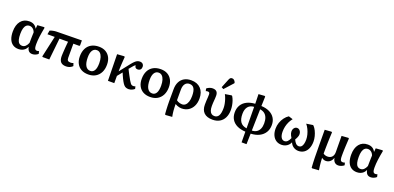

<svg xmlns="http://www.w3.org/2000/svg" viewBox="13 -2029 7127 3470"><g transform="rotate(20 3576.5 -293.5)"><path d="M248 14Q184 14 138.5 -17Q93 -48 69.5 -107Q46 -166 46 -250Q46 -378 105 -451.5Q164 -525 267 -525Q320 -525 356.5 -504Q393 -483 416 -440H418L424 -509L549 -518L563 -510Q553 -460 545.5 -414.5Q538 -369 532.5 -327.5Q527 -286 524.5 -249Q522 -212 522 -180Q522 -140 527 -116Q532 -92 544 -81.5Q556 -71 575 -71Q582 -71 591.5 -73Q601 -75 614 -79L625 -30Q604 -10 574 2Q544 14 515 14Q472 14 447 -10Q422 -34 412 -85H409Q394 -52 371 -30.5Q348 -9 317 2.5Q286 14 248 14ZM293 -64Q327 -64 354 -88Q381 -112 401 -160Q401 -182 401.5 -208Q402 -234 402.5 -262Q403 -290 404 -315.5Q405 -341 406 -362Q393 -402 364 -426Q335 -450 298 -450Q262 -450 237.5 -428.5Q213 -407 200.5 -364.5Q188 -322 188 -258Q188 -191 199 -148Q210 -105 233.5 -84.5Q257 -64 293 -64Z M1162 14Q1094 14 1061 -22Q1028 -58 1028 -134Q1028 -150 1029.5 -174Q1031 -198 1032.5 -228Q1034 -258 1036.5 -290Q1039 -322 1042 -354.5Q1045 -387 1048 -417H883L839 0H715L701 -8L792 -417H652L665 -492Q676 -498 692 -502.5Q708 -507 726 -510.5Q744 -514 760 -516Q776 -518 788 -518L1275 -525V-425L1261 -417H1150Q1150 -386 1150 -352.5Q1150 -319 1150 -285Q1150 -251 1150 -216.5Q1150 -182 1150 -148Q1150 -109 1165.5 -93.5Q1181 -78 1221 -78Q1231 -78 1244 -80.5Q1257 -83 1271 -89L1289 -37Q1273 -20 1252.5 -8.5Q1232 3 1210 8.5Q1188 14 1162 14Z M1590 14Q1512 14 1455.5 -17Q1399 -48 1368.5 -106Q1338 -164 1338 -244Q1338 -332 1370 -395Q1402 -458 1462.5 -491.5Q1523 -525 1607 -525Q1683 -525 1737.5 -493.5Q1792 -462 1822 -404.5Q1852 -347 1852 -267Q1852 -181 1820 -118Q1788 -55 1729.5 -20.5Q1671 14 1590 14ZM1604 -59Q1656 -59 1683.5 -106Q1711 -153 1711 -245Q1711 -311 1696 -357.5Q1681 -404 1654.5 -428.5Q1628 -453 1591 -453Q1537 -453 1508 -407.5Q1479 -362 1479 -275Q1479 -170 1511.5 -114.5Q1544 -59 1604 -59Z M2369 14Q2338 14 2315.5 5Q2293 -4 2274 -25.5Q2255 -47 2234 -85Q2224 -102 2211 -129Q2198 -156 2185.5 -184.5Q2173 -213 2165 -233L2089 -139V0H1967L1958 -509L2091 -518L2105 -510Q2102 -471 2099.5 -436Q2097 -401 2095 -367Q2093 -333 2091.5 -298.5Q2090 -264 2090 -227L2249 -428Q2279 -465 2302 -486Q2325 -507 2346.5 -516Q2368 -525 2393 -525Q2429 -525 2449.5 -504.5Q2470 -484 2470 -450Q2470 -416 2451 -396.5Q2432 -377 2398 -377Q2371 -377 2356 -393Q2341 -409 2344 -435Q2339 -435 2330.5 -429Q2322 -423 2311.5 -412Q2301 -401 2288 -385L2243 -331Q2253 -310 2266 -284Q2279 -258 2297.5 -224Q2316 -190 2343 -142Q2361 -112 2373.5 -96Q2386 -80 2398.5 -74Q2411 -68 2428 -68Q2437 -68 2447 -70Q2457 -72 2468 -76L2479 -30Q2465 -17 2446.5 -7Q2428 3 2408 8.5Q2388 14 2369 14Z M2780 14Q2702 14 2645.5 -17Q2589 -48 2558.5 -106Q2528 -164 2528 -244Q2528 -332 2560 -395Q2592 -458 2652.5 -491.5Q2713 -525 2797 -525Q2873 -525 2927.5 -493.5Q2982 -462 3012 -404.5Q3042 -347 3042 -267Q3042 -181 3010 -118Q2978 -55 2919.5 -20.5Q2861 14 2780 14ZM2794 -59Q2846 -59 2873.5 -106Q2901 -153 2901 -245Q2901 -311 2886 -357.5Q2871 -404 2844.5 -428.5Q2818 -453 2781 -453Q2727 -453 2698 -407.5Q2669 -362 2669 -275Q2669 -170 2701.5 -114.5Q2734 -59 2794 -59Z M3158 224 3144 216Q3141 184 3138.5 141Q3136 98 3134.5 54Q3133 10 3133 -27L3134 -263Q3134 -344 3163.5 -403Q3193 -462 3248.5 -493.5Q3304 -525 3381 -525Q3498 -525 3565 -455.5Q3632 -386 3632 -264Q3632 -180 3601 -117.5Q3570 -55 3514.5 -20.5Q3459 14 3385 14Q3365 14 3342.5 9Q3320 4 3299.5 -4.5Q3279 -13 3261 -24H3260Q3260 10 3261.5 42.5Q3263 75 3265.5 105Q3268 135 3272.5 163Q3277 191 3282 215ZM3368 -59Q3407 -59 3434 -83Q3461 -107 3476 -152Q3491 -197 3491 -262Q3491 -360 3462.5 -406.5Q3434 -453 3374 -453Q3320 -453 3290 -412.5Q3260 -372 3260 -300V-97Q3271 -87 3289 -78Q3307 -69 3328 -64Q3349 -59 3368 -59Z M3981 14Q3872 14 3816 -39.5Q3760 -93 3760 -196Q3760 -241 3762 -273Q3764 -305 3766 -332.5Q3768 -360 3768 -392Q3768 -416 3759 -426.5Q3750 -437 3731 -437Q3721 -437 3711.5 -435.5Q3702 -434 3692 -430L3681 -476Q3704 -497 3734.5 -508.5Q3765 -520 3794 -520Q3846 -520 3871.5 -494Q3897 -468 3897 -415Q3897 -388 3895.5 -365Q3894 -342 3892 -319.5Q3890 -297 3888.5 -272.5Q3887 -248 3887 -217Q3887 -165 3898.5 -130Q3910 -95 3933 -77Q3956 -59 3990 -59Q4046 -59 4073 -106Q4100 -153 4100 -252Q4100 -289 4092 -331Q4084 -373 4070 -415.5Q4056 -458 4035 -498L4158 -518L4171 -510Q4192 -475 4206 -434.5Q4220 -394 4227.5 -350.5Q4235 -307 4235 -263Q4235 -178 4204.5 -115.5Q4174 -53 4117 -19.5Q4060 14 3981 14ZM3978 -573 3938 -595 4005 -761Q4016 -789 4028.5 -800Q4041 -811 4061 -811Q4083 -811 4099.5 -798Q4116 -785 4129 -757V-740Z M4617 219 4615 14Q4520 9 4453 -23.5Q4386 -56 4350.5 -113.5Q4315 -171 4315 -250Q4315 -330 4350 -388.5Q4385 -447 4451 -481Q4517 -515 4611 -521L4606 -705L4722 -713L4735 -705L4729 -521Q4821 -517 4887 -484.5Q4953 -452 4988.5 -395.5Q5024 -339 5024 -262Q5024 -180 4987 -119.5Q4950 -59 4881.5 -24Q4813 11 4717 15L4712 219ZM4615 -50 4611 -462Q4535 -458 4495 -408.5Q4455 -359 4455 -271Q4455 -169 4494 -115Q4533 -61 4615 -50ZM4718 -45Q4771 -46 4808 -69.5Q4845 -93 4864.5 -137.5Q4884 -182 4884 -243Q4884 -307 4866.5 -352Q4849 -397 4814.5 -423.5Q4780 -450 4728 -457Z M5308 14Q5247 14 5202.5 -15.5Q5158 -45 5133.5 -99Q5109 -153 5109 -226Q5109 -285 5128 -340.5Q5147 -396 5181 -442Q5215 -488 5259 -516L5341 -490Q5310 -452 5289 -407.5Q5268 -363 5257.5 -315.5Q5247 -268 5247 -217Q5247 -147 5270.5 -107Q5294 -67 5336 -67Q5369 -67 5394 -91.5Q5419 -116 5438 -162Q5423 -186 5414 -205Q5405 -224 5400.5 -241Q5396 -258 5396 -274Q5396 -316 5418 -343Q5440 -370 5473 -370Q5506 -370 5528.5 -342.5Q5551 -315 5551 -274Q5551 -265 5549.5 -255Q5548 -245 5544 -234.5Q5540 -224 5535.5 -212Q5531 -200 5524 -188Q5517 -176 5509 -162Q5529 -117 5554 -92.5Q5579 -68 5612 -68Q5640 -68 5659 -86.5Q5678 -105 5688 -141.5Q5698 -178 5698 -228Q5698 -272 5685.5 -321Q5673 -370 5651 -416Q5629 -462 5599 -498L5723 -517L5736 -509Q5764 -479 5786 -434Q5808 -389 5821 -338Q5834 -287 5834 -238Q5834 -162 5809.5 -105Q5785 -48 5739.5 -17Q5694 14 5633 14Q5580 14 5537 -14.5Q5494 -43 5475 -91H5472Q5460 -60 5435 -36Q5410 -12 5377.5 1Q5345 14 5308 14Z M5978 224 5964 216Q5961 174 5958.5 126.5Q5956 79 5955 29.5Q5954 -20 5954 -64Q5954 -81 5953.5 -117Q5953 -153 5952.5 -199.5Q5952 -246 5952 -295.5Q5952 -345 5951.5 -389.5Q5951 -434 5951 -466Q5951 -498 5951 -509L6078 -518L6091 -510Q6088 -457 6086 -403.5Q6084 -350 6082.5 -297.5Q6081 -245 6080.5 -194.5Q6080 -144 6080 -98Q6093 -86 6115 -78.5Q6137 -71 6161 -71Q6216 -71 6247 -104.5Q6278 -138 6278 -198Q6278 -206 6277.5 -229Q6277 -252 6277 -283Q6277 -314 6276.5 -348.5Q6276 -383 6276 -415.5Q6276 -448 6275.5 -472.5Q6275 -497 6275 -509L6403 -518L6416 -510Q6414 -465 6411.5 -426.5Q6409 -388 6407.5 -354Q6406 -320 6405 -289.5Q6404 -259 6403.5 -231Q6403 -203 6403 -176Q6403 -133 6408 -110Q6413 -87 6424.5 -77.5Q6436 -68 6456 -68Q6465 -68 6475 -70Q6485 -72 6497 -76L6509 -29Q6488 -10 6457 2Q6426 14 6397 14Q6370 14 6348.5 2.5Q6327 -9 6312 -32Q6297 -55 6291 -90H6289Q6274 -42 6239.5 -14Q6205 14 6159 14Q6138 14 6117.5 6Q6097 -2 6082 -16H6080Q6082 22 6084.5 59.5Q6087 97 6092 135Q6097 173 6104 215Z M6756 14Q6692 14 6646.5 -17Q6601 -48 6577.5 -107Q6554 -166 6554 -250Q6554 -378 6613 -451.5Q6672 -525 6775 -525Q6828 -525 6864.5 -504Q6901 -483 6924 -440H6926L6932 -509L7057 -518L7071 -510Q7061 -460 7053.5 -414.5Q7046 -369 7040.5 -327.5Q7035 -286 7032.5 -249Q7030 -212 7030 -180Q7030 -140 7035 -116Q7040 -92 7052 -81.5Q7064 -71 7083 -71Q7090 -71 7099.5 -73Q7109 -75 7122 -79L7133 -30Q7112 -10 7082 2Q7052 14 7023 14Q6980 14 6955 -10Q6930 -34 6920 -85H6917Q6902 -52 6879 -30.5Q6856 -9 6825 2.5Q6794 14 6756 14ZM6801 -64Q6835 -64 6862 -88Q6889 -112 6909 -160Q6909 -182 6909.5 -208Q6910 -234 6910.5 -262Q6911 -290 6912 -315.5Q6913 -341 6914 -362Q6901 -402 6872 -426Q6843 -450 6806 -450Q6770 -450 6745.5 -428.5Q6721 -407 6708.5 -364.5Q6696 -322 6696 -258Q6696 -191 6707 -148Q6718 -105 6741.5 -84.5Q6765 -64 6801 -64Z"/></g></svg>

Font: Literata 18pt SemiBold
Style: Regular
Weight: 600
Designer: Latin by Veronika Burian and Jose Scaglione. Greek by Irene Vlachou. Cyrillic by Vera Evstafieva.
Foundry: TypeTogether
Version: Version 3.103;gftools[0.9.29]